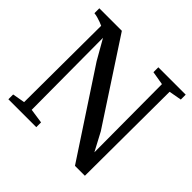

<svg xmlns="http://www.w3.org/2000/svg" viewBox="-182 -926 1109 1109"><g transform="rotate(45 373.0 -371.5)"><path d="M28 0V-39L104 -52.5L107 -679Q97.5 -683.5 84 -688.5Q70.5 -693.5 56.2 -697.5Q42 -701.5 28 -703V-743H212L536.5 -246.5L596 -134.5L593.5 -689L510 -703V-743H733.5V-703L656 -689L653 0H572L233 -516L163.5 -637.5L166.5 -52L256 -39V0Z"/></g></svg>

Font: Merriweather 60pt
Style: Regular
Weight: 400
Version: Version 2.100